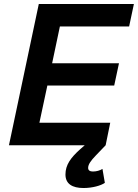

<svg xmlns="http://www.w3.org/2000/svg" viewBox="-20 -730 693 965"><path d="M25 0H406L383 20C335 63 309 99 309 147C309 194 343 215 400 215C444 215 487 203 507 189L495 119C482 127 465 132 447 132C433 132 423 127 423 114C423 97 435 79 462 51L511 0L534 -113H178L218 -300H554L578 -412H242L281 -597H629L653 -710H175Z"/></svg>

Font: Geist SemiBold
Style: Italic
Weight: 600
Italic angle: -12°
Designer: Basement.studio, Andrés Briganti, Mateo Zaragoza
Foundry: Basement.studio, Vercel, Andrés Briganti, Guido Ferreyra, Mateo Zaragoza
Version: Version 1.500